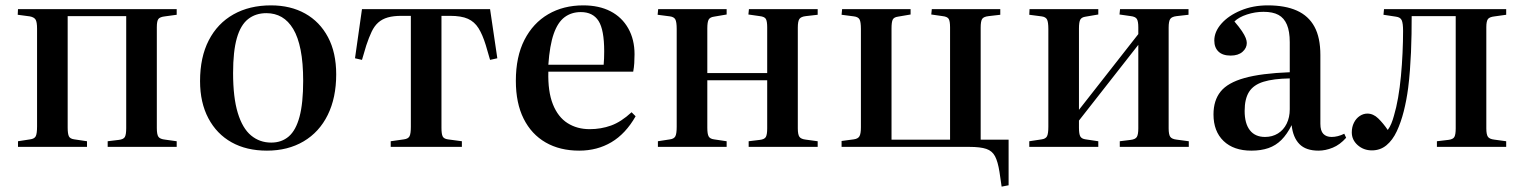

<svg xmlns="http://www.w3.org/2000/svg" viewBox="-20 -547 5672 715"><path d="M47 0V-21L92 -28Q108 -30 113 -39.5Q118 -49 118 -76V-440Q118 -465 112.5 -474Q107 -483 91 -486L46 -492L47 -513H638V-492L594 -486Q576 -484 570 -476.5Q564 -469 564 -446V-70Q564 -46 570 -37.5Q576 -29 595 -27L638 -21V0H381V-21L422 -26Q440 -28 445 -37Q450 -46 450 -70V-487H232V-72Q232 -49 236.5 -39.5Q241 -30 257 -28L304 -21V0Z M974 14Q898 14 842.5 -17Q787 -48 756 -106.5Q725 -165 725 -245Q725 -334 757.5 -397Q790 -460 849.5 -493.5Q909 -527 989 -527Q1062 -527 1116.5 -496.5Q1171 -466 1201.5 -408.5Q1232 -351 1232 -270Q1232 -183 1200.5 -119Q1169 -55 1110.5 -20.5Q1052 14 974 14ZM990 -16Q1029 -16 1055.5 -39Q1082 -62 1095.5 -112.5Q1109 -163 1109 -246Q1109 -313 1099.5 -361Q1090 -409 1072 -439Q1054 -469 1029 -483.5Q1004 -498 972 -498Q932 -498 904 -476Q876 -454 862 -405Q848 -356 848 -275Q848 -184 865.5 -126.5Q883 -69 915 -42.5Q947 -16 990 -16Z M1435 0V-21L1484 -28Q1500 -30 1505 -39.5Q1510 -49 1510 -75V-488H1475Q1445 -488 1424 -482Q1403 -476 1388.5 -463Q1374 -450 1364 -429Q1354 -408 1344 -378L1328 -324L1302 -330L1328 -513H1805L1832 -330L1805 -324L1789 -379Q1777 -418 1762 -442Q1747 -466 1722.5 -477Q1698 -488 1656 -488H1624V-71Q1624 -48 1628.5 -39Q1633 -30 1648 -28L1700 -21V0Z M2137 14Q2065 14 2012 -16.5Q1959 -47 1930 -105Q1901 -163 1901 -246Q1901 -336 1933 -398.5Q1965 -461 2021.5 -494Q2078 -527 2152 -527Q2211 -527 2253.5 -505Q2296 -483 2319.5 -441.5Q2343 -400 2343 -345Q2343 -328 2342 -312Q2341 -296 2338 -280H2022Q2020 -206 2039 -158.5Q2058 -111 2093.5 -88.5Q2129 -66 2176 -66Q2218 -66 2255.5 -79.5Q2293 -93 2332 -129L2347 -114Q2310 -49 2257 -17.5Q2204 14 2137 14ZM2022 -306H2228Q2229 -317 2229.5 -329.5Q2230 -342 2230 -356Q2230 -436 2209 -469Q2188 -502 2143 -502Q2108 -502 2082.5 -483Q2057 -464 2042 -421Q2027 -378 2022 -306Z M2430 0V-21L2475 -28Q2490 -30 2495 -39.5Q2500 -49 2500 -75V-439Q2500 -465 2495 -474.5Q2490 -484 2475 -486L2429 -492L2431 -513H2686V-493L2639 -485Q2624 -483 2619 -474Q2614 -465 2614 -441V-275H2837V-445Q2837 -468 2832 -476.5Q2827 -485 2809 -487L2767 -493L2769 -513H3025V-492L2981 -487Q2963 -485 2957 -476.5Q2951 -468 2951 -444V-69Q2951 -46 2957 -37.5Q2963 -29 2981 -27L3025 -21V0H2768V-21L2809 -26Q2827 -28 2832 -37Q2837 -46 2837 -69V-248H2614V-71Q2614 -48 2619 -39Q2624 -30 2639 -28L2686 -21V0Z M3710 148 3702 93Q3696 55 3685.5 35Q3675 15 3653 7.5Q3631 0 3590 0H3114V-22L3159 -28Q3175 -30 3180.5 -39.5Q3186 -49 3186 -73V-439Q3186 -465 3181 -474.5Q3176 -484 3160 -486L3114 -492L3116 -513H3371V-493L3324 -485Q3309 -483 3304.5 -474Q3300 -465 3300 -441V-27H3518V-445Q3518 -468 3513 -476.5Q3508 -485 3490 -487L3448 -493L3450 -513H3705V-492L3662 -487Q3643 -485 3637.5 -476.5Q3632 -468 3632 -444V-27H3736V143Z M3813 0V-21L3859 -28Q3874 -30 3879 -39.5Q3884 -49 3884 -75V-439Q3884 -465 3879 -474.5Q3874 -484 3859 -486L3813 -492L3814 -513H4070V-493L4023 -485Q4008 -483 4003 -474Q3998 -465 3998 -441V-138L4219 -420V-445Q4219 -468 4213.5 -476.5Q4208 -485 4191 -487L4149 -493L4151 -513H4406V-492L4362 -487Q4344 -485 4338 -476.5Q4332 -468 4332 -444V-69Q4332 -46 4338 -37.5Q4344 -29 4362 -27L4407 -21V0H4150V-21L4190 -26Q4208 -28 4213.5 -37Q4219 -46 4219 -69V-380L3998 -98V-71Q3998 -48 4003 -39Q4008 -30 4023 -28L4070 -21V0Z M4640 14Q4574 14 4536.5 -22Q4499 -58 4499 -121Q4499 -173 4525.5 -206Q4552 -239 4614.5 -256.5Q4677 -274 4783 -278V-390Q4783 -430 4772.5 -455Q4762 -480 4741 -491.5Q4720 -503 4685 -503Q4654 -503 4623.5 -493Q4593 -483 4577 -467Q4595 -446 4605 -431Q4615 -416 4619 -405.5Q4623 -395 4623 -387Q4623 -368 4607 -354Q4591 -340 4563 -340Q4533 -340 4517.5 -355Q4502 -370 4502 -396Q4502 -429 4528.5 -459Q4555 -489 4600.5 -508Q4646 -527 4701 -527Q4766 -527 4809.5 -507.5Q4853 -488 4875 -447.5Q4897 -407 4897 -342V-86Q4897 -60 4908 -48.5Q4919 -37 4939 -37Q4950 -37 4962 -40Q4974 -43 4986 -49L4993 -34Q4970 -8 4943 3Q4916 14 4890 14Q4843 14 4819 -10.5Q4795 -35 4790 -81Q4773 -47 4752 -26Q4731 -5 4703.5 4.5Q4676 14 4640 14ZM4691 -37Q4718 -37 4739 -50Q4760 -63 4771.5 -86.5Q4783 -110 4783 -140V-255Q4722 -254 4685 -242.5Q4648 -231 4631.5 -205Q4615 -179 4615 -134Q4615 -87 4634.5 -62Q4654 -37 4691 -37Z M5089 13Q5058 13 5036 -6.5Q5014 -26 5014 -54Q5014 -74 5022 -90Q5030 -106 5043.5 -115Q5057 -124 5072 -124Q5094 -124 5112.5 -106Q5131 -88 5148 -63Q5156 -74 5161.5 -87.5Q5167 -101 5171 -116Q5180 -146 5186.5 -183.5Q5193 -221 5197 -263.5Q5201 -306 5203 -349.5Q5205 -393 5205 -432Q5205 -460 5200 -471.5Q5195 -483 5178 -485L5132 -492L5134 -513H5589V-492L5546 -486Q5527 -484 5521 -476Q5515 -468 5515 -446V-69Q5515 -46 5521 -37.5Q5527 -29 5545 -27L5589 -21V0H5331V-21L5373 -26Q5391 -28 5396 -37Q5401 -46 5401 -69V-487H5237Q5237 -454 5236.5 -420Q5236 -386 5234.5 -352.5Q5233 -319 5230.5 -285.5Q5228 -252 5224 -220Q5218 -174 5207.5 -132.5Q5197 -91 5181.5 -58Q5166 -25 5143 -6Q5120 13 5089 13Z"/></svg>

Font: Literata 60pt Medium
Style: Regular
Weight: 500
Designer: Latin by Veronika Burian and Jose Scaglione. Greek by Irene Vlachou. Cyrillic by Vera Evstafieva.
Foundry: TypeTogether
Version: Version 3.103;gftools[0.9.29]